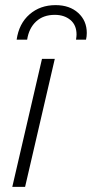

<svg xmlns="http://www.w3.org/2000/svg" viewBox="-20 -730 359 750"><path d="M45 -575Q54 -638 95.5 -674Q137 -710 197 -710Q252 -710 285.5 -679.5Q319 -649 319 -601Q319 -588 316 -575H277Q279 -589 279 -595Q279 -632 255 -652Q231 -672 194 -672Q149 -672 121 -646Q93 -620 86 -575ZM194 -500 78 0H28L144 -500Z"/></svg>

Font: Elaine Sans Light
Style: Italic
Weight: 300
Italic angle: -13°
Designer: Wei Huang
Foundry: Wei Huang
Version: Version 2.001;December 24, 2019;FontCreator 12.0.0.2547 64-b